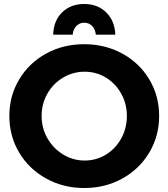

<svg xmlns="http://www.w3.org/2000/svg" viewBox="-20 -933 846 964"><path d="M779 -351Q779 -250 729.5 -167Q680 -84 594 -36.5Q508 11 403 11Q298 11 212 -36.5Q126 -84 76.5 -166.5Q27 -249 27 -351Q27 -452 76.5 -534.5Q126 -617 211.5 -664Q297 -711 403 -711Q508 -711 594 -664Q680 -617 729.5 -534.5Q779 -452 779 -351ZM189 -351Q189 -289 218.5 -238Q248 -187 297.5 -157Q347 -127 405 -127Q463 -127 511.5 -156.5Q560 -186 588.5 -237.5Q617 -289 617 -351Q617 -412 588.5 -463Q560 -514 511.5 -543.5Q463 -573 405 -573Q347 -573 297 -543.5Q247 -514 218 -463Q189 -412 189 -351ZM247 -759Q249 -829 292 -871Q335 -913 403 -913Q470 -913 513 -871Q556 -829 559 -759H461Q459 -785 443 -802Q427 -819 403 -819Q379 -819 363 -802Q347 -785 345 -759Z"/></svg>

Font: Gontserrat SemiBold
Style: Regular
Weight: 600
Designer: Julieta Ulanovsky
Foundry: Julieta Ulanovsky
Version: Version 6.001